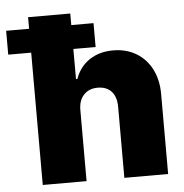

<svg xmlns="http://www.w3.org/2000/svg" viewBox="-98 -757 774 806"><g transform="rotate(-5 289.0 -353.5)"><path d="M234.4 0H49.8V-557.6H-46.9V-658.2H49.8V-707H227.5V-658.2H321.3V-557.6H227.5V-430.7H233.4Q251 -481 292.7 -509Q334.5 -537.1 392.6 -537.1Q447.8 -537.1 490 -512Q532.2 -486.8 555.2 -441.4Q578.1 -396 578.1 -337.9V0H393.6V-299.8Q393.6 -340.8 373 -363.8Q352.5 -386.7 314.5 -386.7Q278.3 -386.7 256.3 -363.5Q234.4 -340.3 234.4 -299.8Z"/></g></svg>

Font: Pretendard Std Black
Style: Regular
Weight: 900
Designer: Base glyphs from Inter by Rasmus Andersson; Hangeul glyphs from Noto Sans CJK(Source Han Sans) by Jang Soo-young and Kan
Foundry: Kil Hyung-jin
Version: Version 1.309